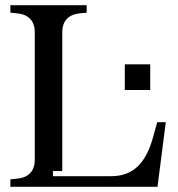

<svg xmlns="http://www.w3.org/2000/svg" viewBox="-20 -720 685 740"><path d="M587 0H20V-29L43 -31Q78 -34 96 -52.5Q114 -71 114 -105V-595Q114 -629 96 -647.5Q78 -666 43 -669L20 -671V-700H314V-671L291 -669Q256 -666 238 -647.5Q220 -629 220 -595V-61H184V-41H409Q470 -41 509 -77Q548 -113 569 -188L586 -249H619ZM461 -373V-472H559V-373Z"/></svg>

Font: Redaction
Style: Regular
Weight: 400
Designer: Jeremy Mickel / Forest Young
Foundry: MCKL
Version: Version 2.001; Redaction